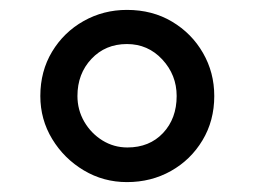

<svg xmlns="http://www.w3.org/2000/svg" viewBox="-20 -825 514 388"><path d="M236.5 -457Q189 -457 149.2 -480.8Q109.5 -504.5 85.5 -544Q61.5 -583.5 61.5 -631Q61.5 -681 85.2 -720.5Q109 -760 149 -782.5Q189 -805 236.5 -805Q288 -805 327.8 -781.2Q367.5 -757.5 390.2 -718Q413 -678.5 413 -631Q413 -581 389.2 -541.5Q365.5 -502 325.5 -479.5Q285.5 -457 236.5 -457ZM237.5 -527Q282 -527 309.5 -556.2Q337 -585.5 337 -631Q337 -673.5 308 -704.8Q279 -736 236.5 -736Q193 -736 164.8 -706Q136.5 -676 136.5 -631Q136.5 -603 150.2 -579.2Q164 -555.5 187 -541.2Q210 -527 237.5 -527Z"/></svg>

Font: Merriweather SemiBold
Style: Regular
Weight: 600
Version: Version 2.100